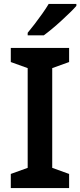

<svg xmlns="http://www.w3.org/2000/svg" viewBox="-20 -958 409 978"><path d="M332 0H35V-72L121 -103V-611L35 -642V-714H332V-642L246 -611V-103L332 -72ZM369 -928Q357 -914 336.5 -894Q316 -874 292 -852Q268 -830 244.5 -810.5Q221 -791 203 -778H121V-791Q137 -810 156.5 -835.5Q176 -861 195.5 -888.5Q215 -916 228 -938H369Z"/></svg>

Font: Noto Sans New Tai Lue SemiBold
Style: Regular
Weight: 600
Version: Version 2.003